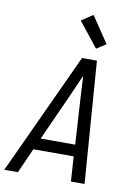

<svg xmlns="http://www.w3.org/2000/svg" viewBox="-107 -976 755 1041"><g transform="rotate(10 270.5 -455.5)"><path d="M-9 0 301 -670H383L433 0H358L349 -137H127L66 0ZM346 -201 331 -447Q329 -479 327.5 -511.5Q326 -544 324 -576Q310 -544 295.5 -511.5Q281 -479 267 -447L156 -201ZM367 -733 259 -869 322 -911 419 -767Z"/></g></svg>

Font: Lode Term
Style: Italic
Weight: 400
Italic angle: -11°
Monospace: yes
Designer: Belleve Invis
Foundry: Belleve Invis
Version: Version 29.2.0